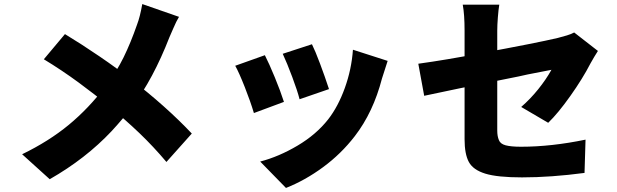

<svg xmlns="http://www.w3.org/2000/svg" viewBox="-20 -822 3040 946"><path d="M815 -639Q734 -431 632 -297Q589 -240 530 -176Q402 -40 225 61L89 -62Q221 -126 319 -207Q417 -288 500 -397Q554 -468 589 -539.5Q624 -611 655 -700Q670 -739 681 -802L862 -739Q849 -718 833.5 -681.5Q818 -645 815 -639ZM624 -432Q707 -369 785.5 -299Q864 -229 925 -164L800 -24Q736 -100 667 -166Q598 -232 513 -302Q451 -354 368 -415Q285 -476 196 -530L300 -654Q381 -605 470.5 -544Q560 -483 624 -432Z M1601 -383 1456 -333Q1446 -373 1420 -442.5Q1394 -512 1373 -557L1517 -604Q1533 -572 1557 -508Q1581 -444 1601 -383ZM1862 -435Q1819 -269 1728 -151Q1661 -64 1572 1.5Q1483 67 1389 104L1262 -26Q1354 -50 1446 -104.5Q1538 -159 1597 -234Q1646 -297 1679 -388.5Q1712 -480 1719 -577L1890 -522Q1869 -459 1862 -435ZM1379 -320 1231 -265Q1214 -322 1186 -393Q1158 -464 1139 -498L1285 -550Q1306 -509 1334 -441Q1362 -373 1379 -320Z M2269 -193V-280V-384V-492V-592V-671Q2269 -750 2260 -799H2440Q2436 -775 2433 -736.5Q2430 -698 2430 -671V-599V-513V-421V-330V-248V-179Q2430 -151 2438 -132Q2445 -113 2471.5 -106Q2498 -99 2547 -99Q2696 -99 2865 -134L2860 30Q2694 52 2552 52Q2431 52 2371 33.5Q2311 15 2290 -24Q2269 -63 2269 -136ZM2908 -542Q2891 -512 2889 -509Q2851 -435 2790 -349Q2729 -263 2681 -217L2548 -295Q2593 -334 2632 -382.5Q2671 -431 2697 -478L2579 -455Q2551 -448 2459 -430Q2227 -384 2070 -350L2041 -508Q2185 -528 2339 -558Q2627 -611 2728 -635Q2751 -641 2773 -647.5Q2795 -654 2809 -662L2926 -571Z"/></svg>

Font: Merged Yaku Han JP Black
Style: Regular
Weight: 900
Designer: Ryoko NISHIZUKA 西塚涼子 (kana, bopomofo & ideographs); Paul D. Hunt (Latin, Greek & Cyrillic); Sandoll Communications 산돌커뮤니
Foundry: Adobe
Version: Version 2.004